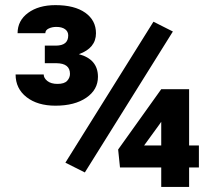

<svg xmlns="http://www.w3.org/2000/svg" viewBox="-20 -737 865 757"><path d="M314.5 -57.1 237.8 -95.7 585 -651.4 661.6 -612.8ZM725.6 -163.6H764.2V-76.7H725.6V0H615.7V-76.7H453.1L445.8 -147.5L615.7 -385.3H725.6ZM548.3 -163.6H615.7V-256.8L607.9 -245.6ZM156.7 -557.1H199.7Q249 -557.1 249 -597.2Q249 -612.8 236.6 -621.8Q224.1 -630.9 202.1 -630.9Q185.1 -630.9 171.9 -624.5Q158.7 -618.2 158.7 -606H49.3Q49.3 -655.8 90.8 -686.3Q132.3 -716.8 198.7 -716.8Q273.9 -716.8 316.2 -686.8Q358.4 -656.7 358.4 -606Q358.4 -547.4 291 -523.4Q366.2 -503.4 366.2 -434.1Q366.2 -383.3 320.3 -351.8Q274.4 -320.3 198.7 -320.3Q127.9 -320.3 84.7 -354Q41.5 -387.7 41.5 -443.4H152.3Q152.3 -429.2 166.7 -417.7Q181.2 -406.2 206.5 -406.2Q233.9 -406.2 244.9 -418.5Q255.9 -430.7 255.9 -445.8Q255.9 -487.3 202.6 -487.8H156.7Z"/></svg>

Font: Roboto Black
Style: Regular
Weight: 900
Designer: Google
Version: Version 2.134; 2016